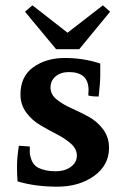

<svg xmlns="http://www.w3.org/2000/svg" viewBox="-20 -783 460 722"><path d="M57 -428Q57 -496 105.5 -530.5Q154 -565 224 -565Q294 -565 357 -544Q357 -532 357 -501.5Q357 -471 351 -420Q325 -420 312 -424Q313 -435 313 -444Q313 -512 239 -512Q209 -512 189.5 -496Q170 -480 170 -454Q170 -428 192.5 -409.5Q215 -391 247.5 -376.5Q280 -362 312.5 -344.5Q345 -327 367.5 -297Q390 -267 390 -227Q390 -162 334 -121.5Q278 -81 195 -81Q112 -81 46 -101Q44 -124 44 -157.5Q44 -191 51 -235Q53 -235 92 -232Q92 -226 92 -211.5Q92 -197 99.5 -179Q107 -161 124 -152Q151 -139 188 -139Q225 -139 247 -156Q269 -173 269 -198Q269 -223 247 -242.5Q225 -262 194 -278Q163 -294 132 -312Q101 -330 79 -359.5Q57 -389 57 -428ZM394 -739 278 -598H191L74 -739L102 -763L234 -660L367 -763Z"/></svg>

Font: Halant SemiBold
Style: Regular
Weight: 600
Designer: Hitesh Malaviya (Devanagari), Satya Rajpurohit (Latin)
Foundry: Indian Type Foundry
Version: Version 1.101;PS 1.0;hotconv 1.0.78;makeotf.lib2.5.61930; tt